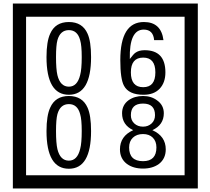

<svg xmlns="http://www.w3.org/2000/svg" viewBox="-20 -980 1195 1090"><path d="M1103 90H53V-960H1103ZM1028 15V-885H128V15ZM497 -656Q497 -442 371 -442Q244 -442 244 -656Q244 -744 265 -789Q294 -855 371 -855Q448 -855 477 -789Q497 -745 497 -656ZM444 -656Q444 -723 435 -752Q420 -809 371 -809Q322 -809 306 -752Q298 -723 298 -656Q298 -587 306 -553Q322 -488 371 -488Q419 -488 435 -554Q444 -587 444 -656ZM919 -569Q919 -511 886.5 -476.5Q854 -442 795 -442Q711 -442 684 -493Q663 -531 663 -639Q663 -855 797 -855Q895 -855 908 -752H855Q850 -812 796 -812Q713 -812 717 -645Q738 -673 748 -680Q768 -695 801 -695Q919 -695 919 -569ZM862 -569Q862 -653 793 -653Q723 -653 723 -569Q723 -485 793 -485Q862 -485 862 -569ZM497 -236Q497 -22 371 -22Q244 -22 244 -236Q244 -324 265 -369Q294 -435 371 -435Q448 -435 477 -369Q497 -325 497 -236ZM444 -236Q444 -303 435 -332Q420 -389 371 -389Q322 -389 306 -332Q298 -303 298 -236Q298 -167 306 -133Q322 -68 371 -68Q419 -68 435 -134Q444 -167 444 -236ZM921 -132Q921 -79 882 -49Q846 -23 792 -23Q737 -23 701 -49Q661 -79 661 -132Q661 -207 736 -241Q673 -271 673 -337Q673 -384 710 -411Q744 -435 792 -435Q839 -435 872 -410Q910 -383 910 -337Q910 -271 845 -241Q921 -207 921 -132ZM860 -326Q860 -392 792 -392Q723 -392 723 -326Q723 -297 742.5 -279Q762 -261 792 -261Q821 -261 840.5 -279Q860 -297 860 -326ZM868 -143Q868 -178 847.5 -198.5Q827 -219 792 -219Q756 -219 734.5 -198.5Q713 -178 713 -143Q713 -65 792 -65Q868 -65 868 -143Z"/></svg>

Font: Unicode BMP Fallback SIL
Style: Regular
Weight: 400
Foundry: NRSI, SIL International
Version: Version 5.1 Based on Unicode 5.1